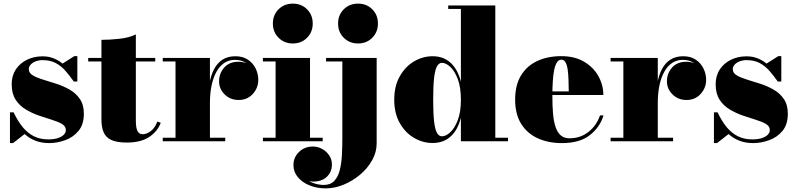

<svg xmlns="http://www.w3.org/2000/svg" viewBox="-20 -780 4391 1060"><path d="M35 10V-160H55Q79 -109.5 107 -76.2Q135 -43 169.2 -26.8Q203.5 -10.5 246.5 -10.5Q276.5 -10.5 298.2 -17.2Q320 -24 331.8 -35.8Q343.5 -47.5 343.5 -62.5Q343.5 -83 321.8 -95.8Q300 -108.5 266 -118.8Q232 -129 194 -142.2Q156 -155.5 121.8 -176Q87.5 -196.5 66 -230Q44.5 -263.5 44.5 -315Q44.5 -362 67.2 -396.5Q90 -431 128.8 -450Q167.5 -469 214.5 -469Q249 -469 276.2 -458Q303.5 -447 325.5 -429L390 -470H407V-330H387.5Q364.5 -362.5 341 -389.2Q317.5 -416 287.5 -432Q257.5 -448 215 -448Q194 -448 176.8 -441.2Q159.5 -434.5 149.2 -423.2Q139 -412 139 -398Q139 -377 161 -364Q183 -351 217.8 -340.5Q252.5 -330 291.2 -317.5Q330 -305 364.5 -285.2Q399 -265.5 421 -233.5Q443 -201.5 443 -152Q443 -92.5 413.2 -57Q383.5 -21.5 339.2 -5.8Q295 10 251.5 10Q210 10 176.5 -2.8Q143 -15.5 116 -40L52 10Z M681 7Q625 7 594.5 -7.2Q564 -21.5 552 -50Q540 -78.5 540 -121V-560Q585 -560 638.8 -565.8Q692.5 -571.5 730 -590V-113Q730 -75.5 738.8 -57.2Q747.5 -39 768 -39Q788.5 -39 811.2 -55.2Q834 -71.5 849 -109L867.5 -102Q849.5 -54 803.2 -23.5Q757 7 681 7ZM467 -440.5V-460H837V-440.5Z M1127.5 -212Q1127.5 -268 1135.5 -315.2Q1143.5 -362.5 1161.2 -397Q1179 -431.5 1208.2 -450.5Q1237.5 -469.5 1279.5 -469.5Q1321 -469.5 1349.2 -450.2Q1377.5 -431 1391.8 -401Q1406 -371 1406 -339Q1406 -295 1375.8 -261.5Q1345.5 -228 1298 -228Q1251 -228 1220.2 -258.8Q1189.5 -289.5 1189.5 -330.5Q1189.5 -375 1217.8 -407Q1246 -439 1297 -439Q1328.5 -439 1353 -424.5Q1377.5 -410 1391.2 -387Q1405 -364 1405 -339H1385.5Q1385.5 -367 1373 -392.2Q1360.5 -417.5 1336.2 -433.5Q1312 -449.5 1277 -449.5Q1244.5 -449.5 1219 -433Q1193.5 -416.5 1175.8 -385.2Q1158 -354 1148.5 -310Q1139 -266 1139 -212ZM1139 -460V-19.5H1223.5V0H878.5V-19.5H949V-440.5H878.5V-460Z M1596.5 -540Q1549.5 -540 1518 -571.5Q1486.5 -603 1486.5 -650Q1486.5 -697.5 1518 -728.8Q1549.5 -760 1596.5 -760Q1644 -760 1675.2 -728.8Q1706.5 -697.5 1706.5 -650Q1706.5 -603 1675.2 -571.5Q1644 -540 1596.5 -540ZM1691.5 -460V-19.5H1761.5V0H1431.5V-19.5H1501.5V-440.5H1431.5V-460Z M1778 260Q1730 260 1689.5 243.8Q1649 227.5 1624.5 198.2Q1600 169 1600 131Q1600 89 1630.8 59Q1661.5 29 1707 29Q1734.5 29 1758.5 42.2Q1782.5 55.5 1797.5 78Q1812.5 100.5 1812.5 128Q1812.5 169.5 1784.5 196Q1756.5 222.5 1709 222.5Q1679.5 222.5 1655 208Q1630.5 193.5 1615.8 172.2Q1601 151 1601 131H1620Q1620 163.5 1643.2 188.2Q1666.5 213 1700.5 227Q1734.5 241 1767.5 241Q1805 241 1826 218.2Q1847 195.5 1856.2 157.5Q1865.5 119.5 1867.8 73Q1870 26.5 1870 -21V-440.5H1780V-460H2059.5V11.5Q2059.5 60.5 2034.2 105.2Q2009 150 1967.5 184.8Q1926 219.5 1876.5 239.8Q1827 260 1778 260ZM1956.5 -540Q1909.5 -540 1878 -571.5Q1846.5 -603 1846.5 -650Q1846.5 -697.5 1878 -728.8Q1909.5 -760 1956.5 -760Q2004 -760 2035.2 -728.8Q2066.5 -697.5 2066.5 -650Q2066.5 -603 2035.2 -571.5Q2004 -540 1956.5 -540Z M2368.5 9.5Q2314 9.5 2265.5 -19Q2217 -47.5 2186.8 -101Q2156.5 -154.5 2156.5 -229.5Q2156.5 -304.5 2186.8 -358.2Q2217 -412 2265.5 -440.8Q2314 -469.5 2368.5 -469.5Q2428.5 -469.5 2468.2 -432.8Q2508 -396 2524.5 -328V-730.5H2454.5V-750H2714.5V-19.5H2784.5V0H2524.5V-131Q2508 -63 2468.2 -26.8Q2428.5 9.5 2368.5 9.5ZM2420 -27.5Q2442 -27.5 2466.2 -50Q2490.5 -72.5 2507.5 -117.2Q2524.5 -162 2524.5 -229.5Q2524.5 -297.5 2507.5 -342.8Q2490.5 -388 2466.2 -410.5Q2442 -433 2420 -433Q2403 -433 2392.2 -413.2Q2381.5 -393.5 2376.5 -349Q2371.5 -304.5 2371.5 -229.5Q2371.5 -154.5 2376.5 -110.2Q2381.5 -66 2392.2 -46.8Q2403 -27.5 2420 -27.5Z M3082 10Q3006.5 10 2948.2 -16.8Q2890 -43.5 2857 -96.8Q2824 -150 2824 -230Q2824 -310 2856.2 -363.2Q2888.5 -416.5 2946 -443.2Q3003.5 -470 3079 -470Q3153.5 -470 3205.2 -439Q3257 -408 3284 -359Q3311 -310 3311 -255.5H2890.5V-275.5H3120Q3119.5 -310 3118.5 -341.5Q3117.5 -373 3113.8 -397.8Q3110 -422.5 3101.8 -436.5Q3093.5 -450.5 3079 -450.5Q3064.5 -450.5 3054.8 -435.5Q3045 -420.5 3039.5 -393.2Q3034 -366 3031.8 -329.5Q3029.5 -293 3029.5 -250Q3029.5 -196 3033.2 -152.8Q3037 -109.5 3047.2 -79Q3057.5 -48.5 3076 -32.5Q3094.5 -16.5 3124 -16.5Q3184.5 -16.5 3229.2 -52Q3274 -87.5 3292.5 -143H3312Q3292.5 -78 3236.5 -34Q3180.5 10 3082 10Z M3600 -212Q3600 -268 3608 -315.2Q3616 -362.5 3633.8 -397Q3651.5 -431.5 3680.8 -450.5Q3710 -469.5 3752 -469.5Q3793.5 -469.5 3821.8 -450.2Q3850 -431 3864.2 -401Q3878.5 -371 3878.5 -339Q3878.5 -295 3848.2 -261.5Q3818 -228 3770.5 -228Q3723.5 -228 3692.8 -258.8Q3662 -289.5 3662 -330.5Q3662 -375 3690.2 -407Q3718.5 -439 3769.5 -439Q3801 -439 3825.5 -424.5Q3850 -410 3863.8 -387Q3877.5 -364 3877.5 -339H3858Q3858 -367 3845.5 -392.2Q3833 -417.5 3808.8 -433.5Q3784.5 -449.5 3749.5 -449.5Q3717 -449.5 3691.5 -433Q3666 -416.5 3648.2 -385.2Q3630.5 -354 3621 -310Q3611.5 -266 3611.5 -212ZM3611.5 -460V-19.5H3696V0H3351V-19.5H3421.5V-440.5H3351V-460Z M3921.5 10V-160H3941.5Q3965.5 -109.5 3993.5 -76.2Q4021.5 -43 4055.8 -26.8Q4090 -10.5 4133 -10.5Q4163 -10.5 4184.8 -17.2Q4206.5 -24 4218.2 -35.8Q4230 -47.5 4230 -62.5Q4230 -83 4208.2 -95.8Q4186.5 -108.5 4152.5 -118.8Q4118.5 -129 4080.5 -142.2Q4042.5 -155.5 4008.2 -176Q3974 -196.5 3952.5 -230Q3931 -263.5 3931 -315Q3931 -362 3953.8 -396.5Q3976.5 -431 4015.2 -450Q4054 -469 4101 -469Q4135.5 -469 4162.8 -458Q4190 -447 4212 -429L4276.5 -470H4293.5V-330H4274Q4251 -362.5 4227.5 -389.2Q4204 -416 4174 -432Q4144 -448 4101.5 -448Q4080.5 -448 4063.2 -441.2Q4046 -434.5 4035.8 -423.2Q4025.5 -412 4025.5 -398Q4025.5 -377 4047.5 -364Q4069.5 -351 4104.2 -340.5Q4139 -330 4177.8 -317.5Q4216.5 -305 4251 -285.2Q4285.5 -265.5 4307.5 -233.5Q4329.5 -201.5 4329.5 -152Q4329.5 -92.5 4299.8 -57Q4270 -21.5 4225.8 -5.8Q4181.5 10 4138 10Q4096.5 10 4063 -2.8Q4029.5 -15.5 4002.5 -40L3938.5 10Z"/></svg>

Font: Bodoni Moda 11pt Black
Style: Regular
Weight: 900
Designer: Owen Earl
Foundry: indestructible type
Version: Version 2.004